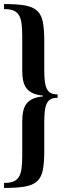

<svg xmlns="http://www.w3.org/2000/svg" viewBox="-27 -807 359 950"><path d="M258 -323Q238 -323 225.5 -317Q213 -311 205.5 -297Q198 -283 195 -259.5Q192 -236 192 -201V-59Q192 -2 185 34Q178 70 157 89.5Q136 109 97 116Q58 123 -7 123V98Q20 98 37 92Q54 86 64.5 71Q75 56 79 31Q83 6 83 -32V-204Q83 -235 88 -257.5Q93 -280 105 -295Q117 -310 136.5 -318.5Q156 -327 185 -330V-334Q156 -337 136.5 -345.5Q117 -354 105 -369Q93 -384 88 -406Q83 -428 83 -459V-632Q83 -670 79 -695Q75 -720 64.5 -735Q54 -750 37 -756Q20 -762 -7 -762V-787Q58 -787 97 -780Q136 -773 157 -753.5Q178 -734 185 -698Q192 -662 192 -605V-462Q192 -427 195 -403.5Q198 -380 205.5 -366Q213 -352 225.5 -346Q238 -340 258 -340Z"/></svg>

Font: Libre Bodoni
Style: Regular
Weight: 400
Designer: Pablo Impallari, Rodrigo Fuenzalida
Foundry: Pablo Impallari, Rodrigo Fuenzalida
Version: Version 1.001; ttfautohint (v1.5.65-e2d9)